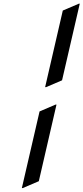

<svg xmlns="http://www.w3.org/2000/svg" viewBox="-20 -874 440 1012"><path d="M95.2 117.2 188.5 -286.6 272.9 -322.8H277.8L184.6 81.1L100.1 117.2ZM395.5 -854.5H400.4L307.1 -450.7L222.7 -414.6H217.8L311 -818.4Z"/></svg>

Font: Nova Script
Style: Regular
Weight: 400
Italic angle: -13°
Version: Version 2.001